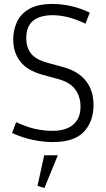

<svg xmlns="http://www.w3.org/2000/svg" viewBox="-20 -710 539 973"><path d="M247 -47Q314 -47 351 -78.5Q388 -110 388 -170Q388 -220 361.5 -256.5Q335 -293 276 -309L196 -331Q117 -353 82 -399Q47 -445 47 -510Q47 -558 66 -599Q85 -640 128.5 -665Q172 -690 247 -690Q290 -690 338.5 -679.5Q387 -669 435 -646L413 -590Q365 -613 324 -623Q283 -633 247 -633Q183 -633 148 -605Q113 -577 113 -515Q113 -472 136 -440.5Q159 -409 220 -392L300 -370Q377 -349 415.5 -300Q454 -251 454 -178Q454 -95 405.5 -42.5Q357 10 247 10Q200 10 147 -1Q94 -12 41 -36L62 -91Q113 -67 157 -57Q201 -47 247 -47ZM205 243 170 232 204 77H273Z"/></svg>

Font: Inria Sans Light
Style: Regular
Weight: 300
Designer: Black Foundry Team
Foundry: Black Foundry
Version: Version 1.2; ttfautohint (v1.8.3)